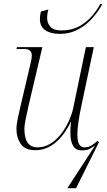

<svg xmlns="http://www.w3.org/2000/svg" viewBox="-20 -785 565 1015"><path d="M296 -606Q247 -606 219 -625.5Q191 -645 191 -685Q191 -692 192 -701.5Q193 -711 196 -724L236 -735Q232 -723 230.5 -711Q229 -699 229 -691Q229 -663 246.5 -643.5Q264 -624 305 -624Q359 -624 399.5 -646.5Q440 -669 467.5 -702Q495 -735 511 -765L520 -761Q509 -741 489.5 -714.5Q470 -688 442.5 -663.5Q415 -639 378.5 -622.5Q342 -606 296 -606ZM482 -15Q471 -8 455.5 1Q440 10 413 10Q380 10 366 -15Q352 -40 352 -82Q352 -91 352.5 -106Q353 -121 356 -142H355Q320 -70 272.5 -30.5Q225 9 166 9Q112 9 89.5 -24.5Q67 -58 67 -102Q67 -127 74.5 -162Q82 -197 89 -226L139 -439Q143 -454 145.5 -468Q148 -482 148 -492Q148 -526 108 -526H67L70 -536H204L132 -231Q124 -194 116.5 -159Q109 -124 109 -103Q109 -6 179 -6Q215 -6 246.5 -25.5Q278 -45 302.5 -76.5Q327 -108 344 -145.5Q361 -183 368 -218L434 -536H476L409 -220Q400 -178 394.5 -138.5Q389 -99 389 -76Q389 -37 399 -21.5Q409 -6 426 -6Q447 -6 463.5 -16Q480 -26 496 -41L503 -33L382 210H336Z"/></svg>

Font: Noto Serif Display ExtraLight
Style: Italic
Weight: 200
Italic angle: -12°
Designer: Monotype Design Team
Foundry: Monotype Imaging Inc.
Version: Version 2.009